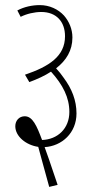

<svg xmlns="http://www.w3.org/2000/svg" viewBox="-20 -647 360 753"><path d="M173 86 206 78C175 -14 163 -49 155 -70C223 -74 280 -126 280 -202C280 -253 262 -299 229 -343C221 -355 211 -367 200 -379C240 -410 264 -449 264 -500C264 -533 251 -563 231 -586C208 -611 174 -627 136 -627C106 -627 74 -620 48 -606L61 -581C85 -593 115 -600 142 -600C201 -600 235 -562 235 -505C235 -426 172 -386 78 -354L95 -325C127 -337 156 -350 180 -366C227 -314 252 -264 252 -208C252 -143 206 -100 145 -98C124 -154 108 -191 77 -191C55 -191 40 -174 40 -152C40 -112 82 -78 130 -71C136 -47 155 19 173 86Z"/></svg>

Font: Noto Serif Devanagari ExtraCondensed Thin
Style: Regular
Weight: 100
Width: 2
Designer: Universal Thirst, Indian Type Foundry and the Monotype Design Team
Foundry: Monotype Imaging Inc.
Version: Version 2.004